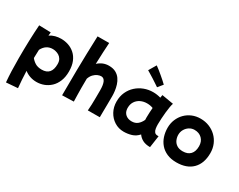

<svg xmlns="http://www.w3.org/2000/svg" viewBox="-127 -1507 3037 2438"><g transform="rotate(30 1391.5 -288.5)"><path d="M56 284Q49 204 46 123Q43 42 43 -64Q43 -193 47 -321Q51 -449 59 -555L231 -550Q228 -527 226 -501Q262 -525 303.5 -536Q345 -547 388 -547Q443 -547 495 -529.5Q547 -512 589 -474.5Q631 -437 655.5 -378Q680 -319 680 -236Q680 -154 655 -93Q630 -32 588 7.5Q546 47 494 66.5Q442 86 387 86Q286 86 209 26Q211 90 215 149.5Q219 209 225 271ZM361 -381Q262 -381 212 -284Q209 -224 208 -162Q232 -130 270 -106.5Q308 -83 367 -83Q508 -83 508 -244Q508 -287 492 -314Q476 -341 452 -355.5Q428 -370 403 -375.5Q378 -381 361 -381Z M755 69Q755 8 756 -88Q756 -183 757.5 -300Q759 -417 762.5 -546Q766 -675 771 -804L941 -805Q937 -748 933 -666Q929 -584 926 -490Q995 -554 1084 -554Q1145 -554 1185.5 -532Q1226 -510 1251 -474.5Q1276 -439 1289 -397Q1302 -355 1307 -314.5Q1312 -274 1312 -243Q1312 -177 1311 -112Q1310 -47 1309.5 2Q1309 51 1309 71L1134 72Q1138 33 1139.5 -18Q1141 -69 1141.5 -123.5Q1142 -178 1142 -227Q1142 -389 1066 -389Q1043 -389 1015 -377Q987 -365 961.5 -339Q936 -313 921 -270Q920 -204 920 -142Q920 -85 921.5 -35.5Q923 14 924 64Z M1661 79Q1586 79 1525 40.5Q1464 2 1428.5 -63.5Q1393 -129 1393 -210Q1393 -286 1421 -347.5Q1449 -409 1497.5 -453Q1546 -497 1608 -520.5Q1670 -544 1738 -544Q1795 -544 1850 -528Q1854 -549 1857 -570L2028 -541Q2021 -522 2014 -484Q2007 -446 2002.5 -399Q1998 -352 1995 -305Q1992 -258 1992 -220Q1992 -189 1996.5 -159.5Q2001 -130 2016 -111.5Q2031 -93 2062 -93H2076L2051 81Q1985 81 1942 58.5Q1899 36 1873 -2Q1830 46 1775 62.5Q1720 79 1661 79ZM1557 -190Q1562 -142 1596.5 -113.5Q1631 -85 1684 -85Q1735 -85 1769 -112.5Q1803 -140 1825 -188Q1824 -204 1824 -221Q1824 -256 1826 -293Q1828 -330 1831 -366Q1789 -382 1743 -382Q1689 -382 1646.5 -360.5Q1604 -339 1580 -301Q1556 -263 1556 -213V-201Q1556 -195 1557 -190ZM1748 -622Q1729 -634 1701.5 -653Q1674 -672 1643.5 -691Q1613 -710 1586 -726.5Q1559 -743 1542 -753L1606 -861Q1626 -847 1652.5 -826Q1679 -805 1707.5 -781Q1736 -757 1762 -734Q1788 -711 1806 -693Z M2436 82Q2356 82 2296.5 56Q2237 30 2198 -15.5Q2159 -61 2140 -120Q2121 -179 2121 -244Q2121 -310 2144.5 -366.5Q2168 -423 2209.5 -465Q2251 -507 2307 -530.5Q2363 -554 2429 -554Q2498 -554 2557 -530Q2616 -506 2660 -463Q2704 -420 2728.5 -362Q2753 -304 2753 -236Q2753 -85 2670 -1.5Q2587 82 2436 82ZM2435 -80Q2508 -80 2546.5 -121Q2585 -162 2585 -239Q2585 -308 2543 -350Q2501 -392 2433 -392Q2392 -392 2358 -370.5Q2324 -349 2303.5 -313.5Q2283 -278 2283 -235Q2283 -197 2298.5 -161Q2314 -125 2348 -102.5Q2382 -80 2435 -80Z"/></g></svg>

Font: Mochiy Pop One
Style: Regular
Weight: 400
Designer: FONTDASU
Foundry: FONTDASU / Google Inc. / Adobe
Version: Version 2.000